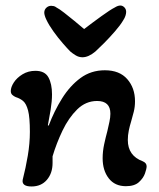

<svg xmlns="http://www.w3.org/2000/svg" viewBox="-20 -663 576 694"><path d="M278 -456Q265 -456 253.5 -463Q242 -470 234 -477Q224 -487 207 -506.5Q190 -526 173.5 -549Q157 -572 148 -591Q144 -599 142 -606Q140 -613 140 -617Q140 -628 147.5 -635Q155 -642 165 -642Q169 -642 174 -641Q179 -640 184 -636Q194 -631 212 -617Q230 -603 249.5 -587Q269 -571 284 -558Q314 -581 346.5 -604.5Q379 -628 395 -636Q406 -643 415 -643Q423 -643 429.5 -636.5Q436 -630 436 -620Q436 -614 433.5 -606Q431 -598 425 -589Q415 -572 395 -549Q375 -526 355.5 -506.5Q336 -487 325 -477Q300 -456 278 -456ZM94 11Q58 11 62 -13Q73 -56 80.5 -100.5Q88 -145 88 -186Q88 -239 81.5 -263.5Q75 -288 64 -297.5Q53 -307 37 -312Q30 -315 24.5 -320Q19 -325 19 -334Q19 -348 30 -365Q41 -382 61.5 -394.5Q82 -407 108 -407Q142 -407 155 -383.5Q168 -360 168 -322Q168 -297 163 -266Q158 -235 153 -210L156 -209Q176 -262 204.5 -307.5Q233 -353 271 -381Q309 -409 359 -409Q412 -409 440 -377Q468 -345 468 -297Q468 -277 463.5 -259Q459 -241 454 -224Q449 -208 445.5 -191Q442 -174 442 -157Q442 -100 496 -80Q510 -74 510 -62Q510 -53 504 -36Q498 -19 482 -4.5Q466 10 435 10Q395 10 373 -18.5Q351 -47 351 -91Q351 -116 356.5 -141.5Q362 -167 368 -189Q372 -206 375.5 -222.5Q379 -239 379 -252Q379 -298 331 -298Q290 -298 259 -267.5Q228 -237 206 -191Q184 -145 170 -98V-74Q170 -37 149.5 -13Q129 11 94 11Z"/></svg>

Font: Akaya Telivigala
Style: Regular
Weight: 400
Designer: Vaishnavi Murthy Yerkadithaya, Juan Luis Blanco Aristondo
Version: Version 1.002; ttfautohint (v1.8.3)